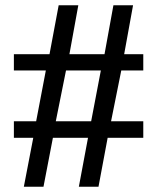

<svg xmlns="http://www.w3.org/2000/svg" viewBox="-20 -713 600 733"><path d="M71 0 107 -187H33V-250H118L155 -444H33V-506H169L204 -693H279L245 -506H379L413 -693H488L454 -506H527V-444H443L404 -250H527V-187H391L356 0H281L316 -187H182L146 0ZM193 -250H328L365 -444H232Z"/></svg>

Font: Ubuntu Sans Mono
Style: Regular
Weight: 400
Monospace: yes
Designer: Dalton Maag Ltd
Foundry: Dalton Maag Ltd
Version: Version 1.006